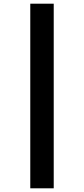

<svg xmlns="http://www.w3.org/2000/svg" viewBox="-20 -789 456 1040"><path d="M144 -769H271V231H144Z"/></svg>

Font: Noto Sans Ethiopic ExtraCondensed ExtraBold
Style: Regular
Weight: 800
Width: 2
Designer: Monotype Design Team
Foundry: Monotype Imaging Inc.
Version: Version 2.102; ttfautohint (v1.8.4.7-5d5b)